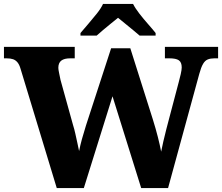

<svg xmlns="http://www.w3.org/2000/svg" viewBox="-23 -951 1123 971"><path d="M81 -603Q75 -624 65.5 -635.5Q56 -647 43 -651.5Q30 -656 10 -656H-3V-714H355V-656H332Q302 -656 287 -644.5Q272 -633 272 -608Q272 -600 276 -581Q280 -562 283 -547L346 -320Q353 -298 358 -275Q363 -252 368 -229.5Q373 -207 377 -187Q383 -217 391.5 -248Q400 -279 412 -317L539 -707H636L750 -347Q765 -299 775.5 -257.5Q786 -216 792 -184Q796 -206 803 -235.5Q810 -265 818 -297Q826 -329 834 -358L881 -536Q886 -554 891 -576Q896 -598 896 -610Q896 -636 881.5 -646Q867 -656 834 -656H811V-714H1080V-656H1061Q1042 -656 1028 -650.5Q1014 -645 1004 -628Q994 -611 985 -578L827 0H691L546 -464L401 0H264ZM384 -784Q400 -803 422.5 -829Q445 -855 466.5 -882Q488 -909 498 -931H650Q661 -909 682 -882Q703 -855 726 -829Q749 -803 764 -784V-771H683Q671 -782 650.5 -798.5Q630 -815 609.5 -832Q589 -849 574 -861Q559 -849 538 -832Q517 -815 497.5 -798.5Q478 -782 466 -771H384Z"/></svg>

Font: Noto Rashi Hebrew ExtraBold
Style: Regular
Weight: 800
Version: Version 1.006